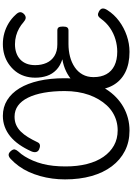

<svg xmlns="http://www.w3.org/2000/svg" viewBox="194 -1124 949 1378"><g transform="rotate(-90 669.0 -435.5)"><path d="M420 19Q339 19 274.5 -14Q210 -47 164 -108Q118 -169 94 -254Q70 -339 70 -444Q70 -490 76 -535Q82 -580 94 -622.5Q106 -665 123.5 -703.5Q141 -742 165 -775Q189 -808 217 -834Q233 -849 247 -848.5Q261 -848 275 -831Q287 -816 285 -805Q283 -794 271 -780Q251 -759 234.5 -732Q218 -705 204.5 -673.5Q191 -642 181.5 -605.5Q172 -569 167.5 -527.5Q163 -486 163 -440Q163 -355 180.5 -286Q198 -217 232 -168Q266 -119 313.5 -92.5Q361 -66 422 -66Q457 -66 489 -75Q521 -84 549.5 -101.5Q578 -119 601.5 -144.5Q625 -170 644 -202Q663 -234 676.5 -272Q690 -310 697 -354Q704 -398 704 -446Q704 -529 692 -595.5Q680 -662 656.5 -709.5Q633 -757 599 -781.5Q565 -806 520 -806Q487 -806 461 -794.5Q435 -783 413.5 -761.5Q392 -740 373.5 -710Q355 -680 337 -642Q330 -626 316 -624Q302 -622 285 -630Q270 -637 266.5 -651.5Q263 -666 271 -685Q293 -734 320 -772.5Q347 -811 379 -837Q411 -863 448 -876.5Q485 -890 526 -890Q589 -890 639 -859Q689 -828 724 -770.5Q759 -713 777.5 -631.5Q796 -550 796 -448Q796 -389 787 -335Q778 -281 760 -234Q742 -187 717 -148Q692 -109 660 -78Q628 -47 590.5 -25.5Q553 -4 510 7.5Q467 19 420 19ZM985 19Q899 19 838.5 -11.5Q778 -42 745.5 -99.5Q713 -157 713 -235Q713 -284 729.5 -322Q746 -360 776 -388.5Q806 -417 845.5 -436Q885 -455 932 -463Q885 -478 855.5 -506.5Q826 -535 813 -573.5Q800 -612 800 -657Q800 -700 812 -736Q824 -772 846.5 -800Q869 -828 899 -848.5Q929 -869 965 -879.5Q1001 -890 1041 -890Q1082 -890 1119.5 -879.5Q1157 -869 1191 -848.5Q1225 -828 1252 -798Q1271 -779 1270 -763.5Q1269 -748 1252 -734Q1238 -724 1225.5 -726.5Q1213 -729 1198 -742Q1179 -759 1154.5 -773Q1130 -787 1101 -795Q1072 -803 1040 -803Q1006 -803 978.5 -793.5Q951 -784 931 -765.5Q911 -747 900.5 -720Q890 -693 890 -658Q890 -613 906 -577Q922 -541 955.5 -520Q989 -499 1039 -499H1139Q1154 -499 1160.5 -490.5Q1167 -482 1167 -459Q1167 -437 1160.5 -428Q1154 -419 1139 -419H1042Q994 -419 951.5 -408Q909 -397 875.5 -374.5Q842 -352 823 -318Q804 -284 804 -239Q804 -185 825 -147Q846 -109 887 -89Q928 -69 987 -69Q1031 -69 1075 -82Q1119 -95 1157 -121Q1195 -147 1223 -186Q1237 -205 1248.5 -207Q1260 -209 1276 -200Q1295 -189 1296.5 -174.5Q1298 -160 1285 -140Q1254 -91 1206 -55.5Q1158 -20 1101 -0.5Q1044 19 985 19Z"/></g></svg>

Font: Playwrite AT
Style: Regular
Weight: 400
Designer: Veronika Burian, José Scaglione
Foundry: TypeTogether
Version: Version 1.002